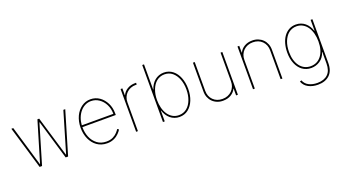

<svg xmlns="http://www.w3.org/2000/svg" viewBox="-67 -1407 4124 2302"><g transform="rotate(-20 1995.5 -255.5)"><path d="M576.7 0H545.5L396.3 -502.8H393.5L244.3 0H213.1L51.1 -545.5H75.3L227.3 -31.2H230.1L383.5 -545.5H406.2L559.7 -31.2H562.5L714.5 -545.5H738.6Z M1072.4 11.4Q1034.8 11.4 1003 1.2Q971.2 -8.9 945.1 -27.3Q919 -45.8 898.8 -71.2Q878.6 -96.6 864.7 -127.1Q835.2 -191.4 835.2 -271.3Q835.2 -313.2 843.4 -350.3Q851.6 -387.4 866.1 -418.5Q880.7 -449.6 900.9 -474.3Q921.2 -498.9 945.7 -516.7Q996.8 -554 1061.1 -554Q1094.5 -554 1123.6 -544.4Q1152.7 -534.8 1177.2 -517.6Q1201.7 -500.4 1221.2 -476.6Q1240.8 -452.8 1255 -424.7Q1284.1 -366.5 1284.1 -295.5V-272.7H858Q858 -204.2 882.1 -144.5Q905.9 -85.9 956.3 -47.2Q1003.9 -11.4 1072.4 -11.4Q1122.5 -11.4 1157 -29.1Q1174.4 -38 1188 -48.3Q1201.7 -58.6 1212 -70Q1232.6 -92.7 1242.9 -109.4L1261.4 -96.6Q1255.3 -86.6 1246.3 -74.8Q1237.2 -62.9 1225.1 -50.8Q1213.1 -38.7 1197.6 -27.3Q1182.2 -16 1163.4 -7.3Q1144.5 1.4 1121.8 6.6Q1099.1 11.7 1072.4 11.4ZM1261.4 -295.5Q1261.4 -362.2 1234 -415.8Q1206.7 -469.5 1161.2 -500Q1116.1 -531.2 1061.1 -531.2Q1019.9 -531.6 984.4 -513.5Q948.9 -495.4 922.1 -463.6Q895.2 -431.8 878.7 -388.7Q862.2 -345.5 858.7 -295.5Z M1467.3 0H1444.6V-545.5H1467.3V-458.8H1470.2Q1488.6 -500 1531.6 -526.3Q1574.9 -552.6 1633.5 -552.6H1644.9V-529.8H1633.5Q1596.9 -530.2 1566.4 -517.9Q1535.9 -505.7 1513.7 -483.7Q1491.5 -461.6 1479.2 -431.6Q1467 -401.6 1467.3 -366.5Z M1997.2 11.4Q1962.7 11.4 1933.6 0.5Q1904.5 -10.3 1881 -30Q1857.6 -49.7 1840.4 -76.7Q1823.2 -103.7 1812.5 -136.4H1809.7V0H1786.9V-727.3H1809.7V-406.2H1812.5Q1822.8 -439.3 1840.4 -466.4Q1858 -493.6 1881.4 -513Q1904.8 -532.3 1934.1 -543.1Q1963.4 -554 1997.2 -554Q2030.5 -554 2058.9 -543.9Q2087.4 -533.7 2110.6 -515.3Q2133.9 -496.8 2151.6 -471.4Q2169.4 -446 2181.5 -415.5Q2207.4 -351.9 2207.4 -271.3Q2207.4 -190 2181.8 -126.8Q2156.2 -63.6 2109 -25.9Q2061.4 11.4 1997.2 11.4ZM1997.2 -11.4Q2027.3 -11.4 2052.9 -20.8Q2078.5 -30.2 2099.1 -47.1Q2119.7 -63.9 2135.5 -87.4Q2151.3 -110.8 2161.9 -138.8Q2184.7 -197.1 2184.7 -271.3Q2184.7 -307.5 2179 -340.7Q2173.3 -373.9 2162.1 -402.9Q2150.9 -431.8 2134.6 -455.6Q2118.3 -479.4 2096.9 -497.2Q2054.7 -531.2 1997.2 -531.2Q1967.3 -531.2 1941.8 -521.8Q1916.2 -512.4 1895.6 -495.6Q1875 -478.7 1859.2 -455.3Q1843.4 -431.8 1832.7 -404.1Q1809.7 -344.5 1809.7 -271.3Q1809.7 -217.7 1822.1 -170.3Q1834.5 -122.9 1858.5 -87.5Q1882.5 -52.2 1917.4 -31.8Q1952.4 -11.4 1997.2 -11.4Z M2554 7.1Q2513.1 7.5 2478.9 -6.4Q2444.6 -20.2 2419.7 -45.1Q2394.9 -70 2381.2 -104.2Q2367.5 -138.5 2367.9 -179V-545.5H2390.6V-179Q2390.6 -106.5 2436.1 -61.1Q2481.5 -15.6 2554 -15.6Q2590.6 -15.3 2621.1 -27.5Q2651.6 -39.8 2673.8 -61.8Q2696 -83.8 2708.3 -113.8Q2720.5 -143.8 2720.2 -179V-545.5H2742.9V0H2720.2V-86.6H2717.3Q2698.5 -44.7 2655.5 -18.8Q2613.3 7.1 2554 7.1Z M3311.1 0H3288.4V-366.5Q3288.4 -438.9 3242.9 -484.4Q3197.4 -529.8 3125 -529.8Q3088.4 -530.2 3057.9 -517.9Q3027.3 -505.7 3005.1 -483.7Q2983 -461.6 2970.7 -431.6Q2958.5 -401.6 2958.8 -366.5V0H2936.1V-545.5H2958.8V-458.8H2961.6Q2980.1 -500 3023.1 -526.3Q3066.4 -552.6 3125 -552.6Q3165.8 -552.9 3200.1 -539.1Q3234.4 -525.2 3259.2 -500.4Q3284.1 -475.5 3297.8 -441.2Q3311.4 -407 3311.1 -366.5Z M3688.9 215.9Q3620.4 215.9 3568.5 188.6Q3516.3 161.2 3495.7 106.5L3517 98Q3535.5 146.3 3581.3 169.7Q3627.5 193.2 3688.9 193.2Q3774.5 193.2 3821.7 148.1Q3869.3 103.3 3869.3 11.4V-136.4H3866.5Q3845.2 -68.2 3793.7 -34.1Q3742.5 0 3681.8 0Q3648.4 0 3620 -9.4Q3591.6 -18.8 3568.5 -35.9Q3545.5 -52.9 3527.5 -76.9Q3509.6 -100.9 3497.5 -130Q3471.6 -190.7 3471.6 -271.3Q3471.6 -330.3 3485.6 -381.9Q3499.6 -433.6 3526.6 -471.8Q3553.6 -509.9 3592.7 -532Q3631.7 -554 3681.8 -554Q3716.3 -554 3745.6 -543.1Q3774.9 -532.3 3798.1 -512.8Q3821.4 -493.3 3838.6 -466.1Q3855.8 -438.9 3866.5 -406.2H3869.3V-545.5H3892V11.4Q3892 112.6 3837.7 164.1Q3783 215.9 3688.9 215.9ZM3681.8 -22.7Q3767 -22.7 3818.2 -89.5Q3869.3 -156.6 3869.3 -271.3Q3869.3 -324.9 3856.9 -372.3Q3844.5 -419.7 3820.5 -455.1Q3796.5 -490.4 3761.5 -510.8Q3726.6 -531.2 3681.8 -531.2Q3651.3 -531.2 3625.9 -521.8Q3600.5 -512.4 3579.9 -495.6Q3559.3 -478.7 3543.7 -455.3Q3528.1 -431.8 3517 -404.1Q3494.3 -345.5 3494.3 -271.3Q3494.3 -214.8 3507.6 -169Q3521 -123.2 3545.5 -90.7Q3570 -58.2 3604.6 -40.5Q3639.2 -22.7 3681.8 -22.7Z"/></g></svg>

Font: Linik Sans Thin
Style: Regular
Weight: 100
Designer: Fonts by Rasmus Andersson / Changes by Cristiano Sobral with parts from Marc Monis
Foundry: rsms
Version: Version 3.020; ttfautohint (v1.6)